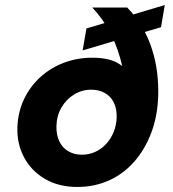

<svg xmlns="http://www.w3.org/2000/svg" viewBox="-20 -730 687 762"><path d="M287 12Q212 12 157.5 -20.5Q103 -53 75 -106.5Q47 -160 49 -224Q51 -284 74.5 -334.5Q98 -385 138.5 -422.5Q179 -460 232.5 -480.5Q286 -501 346 -501Q384 -501 413 -493.5Q442 -486 465 -468Q458 -499 447 -531Q436 -563 421 -593Q406 -623 387 -650Q368 -677 346 -700H485Q520 -664 544.5 -622Q569 -580 583.5 -534Q598 -488 603.5 -442.5Q609 -397 608 -354Q606 -271 580.5 -203.5Q555 -136 512 -87.5Q469 -39 411.5 -13.5Q354 12 287 12ZM305 -116Q333 -116 357.5 -127Q382 -138 401 -158.5Q420 -179 431 -206Q442 -233 443 -263Q444 -299 431.5 -323.5Q419 -348 396 -361Q373 -374 342 -374Q305 -374 274 -355Q243 -336 224 -303.5Q205 -271 204 -230Q203 -196 215 -170Q227 -144 250.5 -130Q274 -116 305 -116ZM308 -530 323 -617 634 -710 619 -622Z"/></svg>

Font: DM Sans 17pt Black
Style: Italic
Weight: 900
Italic angle: -10°
Version: Version 4.004;gftools[0.9.30]